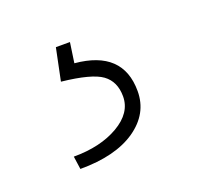

<svg xmlns="http://www.w3.org/2000/svg" viewBox="-55 -60 348 332"><g transform="rotate(-20 119.5 106.0)"><path d="M101.1 0 95.7 37.1Q182.1 44.9 182.1 119.6Q182.1 161.1 145 186.8Q107.9 212.4 43 212.4L39.6 188.5Q88.9 188.5 122.1 169.2Q155.3 149.9 155.3 119.6Q155.3 92.3 136.5 78.6Q117.7 64.9 63 59.1L75.2 0Z"/></g></svg>

Font: Roboto Thin
Style: Regular
Weight: 250
Designer: Google
Version: Version 2.134; 2016